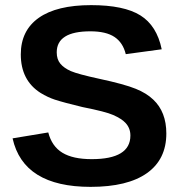

<svg xmlns="http://www.w3.org/2000/svg" viewBox="-20 -718 707 748"><path d="M628 -198Q628 -97 552.5 -43.5Q477 10 333 10Q71 10 29 -179L168 -202Q182 -148 223 -123Q264 -98 337 -98Q488 -98 488 -190Q488 -218 470 -238Q455 -255 421 -270Q392 -283 301 -301Q230 -318 193 -330Q166 -339 138 -356Q61 -405 61 -506Q61 -599 131 -648.5Q201 -698 335 -698Q463 -698 527 -658Q591 -618 610 -526L470 -507Q459 -552 426 -574Q393 -596 332 -596Q201 -596 201 -514Q201 -487 215 -470Q229 -453 256 -441Q284 -429 367 -411Q465 -390 509 -372Q551 -355 577 -330Q628 -282 628 -198Z"/></svg>

Font: Libra Sans
Style: Bold
Weight: 700
Foundry: Context Ltd
Version: Version 1.000